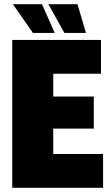

<svg xmlns="http://www.w3.org/2000/svg" viewBox="-20 -889 532 909"><path d="M38 0V-700H458V-540H232V-432H424V-280H232V-160H468V0ZM347 -869 387 -733H285L209 -869ZM179 -869 239 -733H136L41 -869Z"/></svg>

Font: Tektur SemiCondensed ExtraBold
Style: Regular
Weight: 800
Width: 4
Designer: Adam Jagosz
Foundry: Adam Jagosz
Version: Version 1.005;gftools[0.9.30]